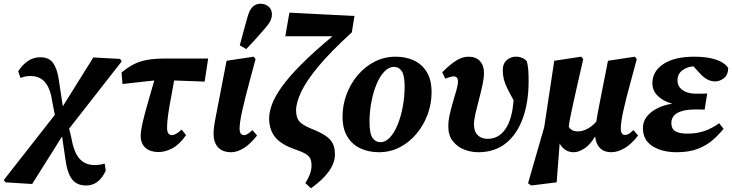

<svg xmlns="http://www.w3.org/2000/svg" viewBox="-57 -804 3938 1033"><path d="M-27 177 -37 165 238 -186 224 -258Q215 -325 186.5 -360Q158 -395 108 -395Q89 -395 76.5 -392Q64 -389 53 -385L41 -421Q64 -456 93.5 -476Q123 -496 160 -496Q207 -496 229 -464.5Q251 -433 259 -377L281 -232L445 -495L589 -487L598 -474L315 -112L327 -62Q340 15 370.5 49.5Q401 84 452 84Q482 84 506 76L512 114Q476 194 406 194Q357 194 331 161Q305 128 295 53L277 -70L116 186Z M602 -352 597 -414Q630 -441 661.5 -457.5Q693 -474 733 -481.5Q773 -489 830 -489H1063L1044 -365L880 -371Q864 -285 855.5 -236.5Q847 -188 844.5 -161.5Q842 -135 842 -116Q842 -77 868 -77Q889 -77 920 -107L944 -77Q909 -27 871 -6.5Q833 14 795 14Q752 14 726 -8.5Q700 -31 700 -73Q700 -88 703 -107Q706 -126 713.5 -157.5Q721 -189 735.5 -240.5Q750 -292 773 -371Z M1187 15Q1141 15 1116.5 -11Q1092 -37 1092 -86Q1092 -99 1094 -116.5Q1096 -134 1102.5 -169.5Q1109 -205 1122 -270L1162 -477L1308 -499L1318 -486L1286 -367Q1259 -267 1245.5 -205Q1232 -143 1232 -112Q1232 -77 1257 -77Q1273 -77 1301 -104L1326 -75Q1290 -29 1254.5 -7Q1219 15 1187 15ZM1233 -560Q1243 -597 1253.5 -636.5Q1264 -676 1274 -710Q1286 -754 1304 -769Q1322 -784 1344 -784Q1370 -784 1388 -768.5Q1406 -753 1406 -727Q1406 -707 1396 -688.5Q1386 -670 1365 -647Q1342 -620 1318 -593.5Q1294 -567 1268 -540Z M1586 181Q1601 157 1610 134Q1619 111 1619 87Q1619 64 1612.5 49.5Q1606 35 1586.5 23.5Q1567 12 1529 -1Q1452 -28 1421.5 -68.5Q1391 -109 1391 -167Q1391 -201 1406.5 -243Q1422 -285 1459.5 -337.5Q1497 -390 1563.5 -457Q1630 -524 1732 -609H1478L1500 -736L1850 -718L1836 -630Q1724 -528 1658 -449Q1592 -370 1564 -311Q1536 -252 1536 -210Q1536 -173 1552 -152.5Q1568 -132 1619 -111Q1665 -93 1692.5 -75Q1720 -57 1732.5 -33.5Q1745 -10 1745 27Q1745 117 1616 209Z M1982 15Q1927 15 1882.5 -5.5Q1838 -26 1812 -68.5Q1786 -111 1786 -176Q1786 -239 1807.5 -296.5Q1829 -354 1868 -400Q1907 -446 1959 -472.5Q2011 -499 2072 -499Q2127 -499 2170.5 -478.5Q2214 -458 2239.5 -416Q2265 -374 2265 -308Q2265 -245 2243.5 -187.5Q2222 -130 2183.5 -84Q2145 -38 2093.5 -11.5Q2042 15 1982 15ZM1989 -39Q2018 -39 2042 -65.5Q2066 -92 2083.5 -136Q2101 -180 2110.5 -233Q2120 -286 2120 -338Q2120 -399 2104.5 -421.5Q2089 -444 2063 -444Q2034 -444 2009.5 -417.5Q1985 -391 1967.5 -347.5Q1950 -304 1940.5 -252Q1931 -200 1931 -149Q1931 -85 1947.5 -62Q1964 -39 1989 -39Z M2516 15Q2477 15 2440 0.5Q2403 -14 2379 -45Q2355 -76 2355 -123Q2355 -155 2363 -190Q2371 -225 2381 -258.5Q2391 -292 2399 -320Q2407 -348 2407 -366Q2407 -393 2383 -393Q2376 -393 2364 -389.5Q2352 -386 2339 -381L2322 -415Q2366 -459 2399 -479Q2432 -499 2463 -499Q2503 -499 2525 -475.5Q2547 -452 2547 -411Q2547 -385 2539 -347.5Q2531 -310 2520 -269Q2509 -228 2501 -192.5Q2493 -157 2493 -135Q2493 -97 2513 -77Q2533 -57 2567 -57Q2626 -57 2662.5 -110Q2699 -163 2706 -265Q2685 -303 2672 -329.5Q2659 -356 2653.5 -378.5Q2648 -401 2648 -426Q2648 -462 2670.5 -481.5Q2693 -501 2726 -499Q2742 -498 2756 -491Q2770 -484 2778 -473Q2783 -451 2785 -429.5Q2787 -408 2787 -367Q2787 -254 2756 -168Q2725 -82 2665 -33.5Q2605 15 2516 15Z M3231 15Q3194 15 3171.5 -7Q3149 -29 3145 -70Q3118 -25 3087 -5Q3056 15 3030 15Q3004 15 2984.5 2Q2965 -11 2954 -32L2938 177L2801 194L2784 182L2871 -120L2925 -477L3070 -499L3081 -486Q3062 -404 3049 -346Q3036 -288 3027 -247.5Q3018 -207 3012 -177Q3006 -147 3003 -122Q3018 -97 3051 -97Q3075 -97 3100.5 -109.5Q3126 -122 3151 -149Q3154 -169 3159.5 -199Q3165 -229 3174 -274L3214 -477L3359 -499L3369 -486L3337 -367Q3309 -266 3296 -205Q3283 -144 3283 -112Q3283 -78 3306 -78Q3317 -78 3327.5 -85Q3338 -92 3351 -104L3376 -75Q3342 -30 3304.5 -7.5Q3267 15 3231 15Z M3584 15Q3504 15 3453 -18Q3402 -51 3402 -115Q3402 -151 3424 -178Q3446 -205 3482 -222.5Q3518 -240 3560 -246Q3512 -259 3482.5 -287.5Q3453 -316 3453 -356Q3453 -421 3513 -460Q3573 -499 3678 -499Q3746 -499 3793 -484Q3840 -469 3861 -438Q3860 -400 3837.5 -383Q3815 -366 3791 -366Q3746 -366 3707 -411L3674 -447Q3640 -445 3614 -425.5Q3588 -406 3588 -371Q3588 -339 3615 -319.5Q3642 -300 3685 -300Q3705 -300 3717.5 -300Q3730 -300 3748 -301L3734 -214Q3726 -215 3711 -215Q3696 -215 3680 -215Q3621 -215 3588 -196.5Q3555 -178 3555 -141Q3555 -111 3576.5 -98Q3598 -85 3641 -85Q3693 -85 3734 -99.5Q3775 -114 3812 -141L3836 -111Q3811 -80 3778 -51Q3745 -22 3698 -3.5Q3651 15 3584 15Z"/></svg>

Font: Source Serif Pro
Style: Bold Italic
Weight: 700
Italic angle: -12°
Designer: Frank Grießhammer
Foundry: Adobe Systems Incorporated
Version: Version 3.001;hotconv 1.0.111;makeotfexe 2.5.65597